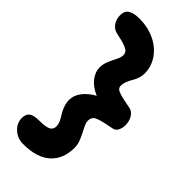

<svg xmlns="http://www.w3.org/2000/svg" viewBox="-328 -880 1209 1209"><g transform="rotate(45 276.5 -275.5)"><path d="M165 263.2Q115.7 263.2 79.8 230.5Q43.9 197.8 43.9 151.9Q43.9 117.7 64.5 102.3Q85 86.9 131.8 86.9Q189.5 86.9 212.6 75.4Q235.8 64 235.8 35.2Q235.8 17.1 226.1 -3.7Q216.3 -24.4 204.8 -41.3Q193.4 -58.1 183.6 -84.7Q173.8 -111.3 173.8 -140.1Q173.8 -178.7 201.4 -215.3Q229 -252 278.8 -279.8Q222.2 -304.2 193.6 -341.6Q165 -378.9 165 -418.9Q165 -449.2 178 -479.2Q190.9 -509.3 203.9 -534.4Q216.8 -559.6 216.8 -578.1Q216.8 -594.2 209 -604.7Q201.2 -615.2 174.6 -625.7Q147.9 -636.2 97.2 -646Q63 -652.3 43.5 -679.2Q23.9 -706.1 23.9 -742.2Q23.9 -780.8 49.8 -797.4Q75.7 -814 126 -814Q199.7 -814 260.7 -785.4Q321.8 -756.8 357.4 -705.8Q393.1 -654.8 393.1 -591.8Q393.1 -568.8 385 -546.4Q377 -523.9 366.9 -508.3Q356.9 -492.7 348.9 -471.9Q340.8 -451.2 340.8 -432.1Q340.8 -416.5 350.8 -407.5Q360.8 -398.4 388.2 -390.6Q415.5 -382.8 475.1 -372.1Q504.9 -366.7 521.5 -339.1Q538.1 -311.5 538.1 -276.9Q538.1 -251.5 527.6 -230.2Q517.1 -209 495.1 -205.1Q456.1 -197.8 432.9 -192.4Q409.7 -187 391.6 -180.9Q373.5 -174.8 365.5 -167.5Q357.4 -160.2 353.8 -151.4Q350.1 -142.6 350.1 -128.9Q350.1 -109.9 365.5 -80.8Q380.9 -51.8 396.5 -17.1Q412.1 17.6 412.1 50.8Q412.1 149.9 350.1 206.5Q288.1 263.2 165 263.2Z"/></g></svg>

Font: Shantell Sans Irregular
Style: Regular
Weight: 800
Designer: Stephen Nixon, Anya Danilova, Shantell Martin
Foundry: Arrow Type
Version: Version 1.006;[9816181b4]